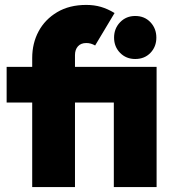

<svg xmlns="http://www.w3.org/2000/svg" viewBox="-20 -761 706 781"><path d="M111 0V-525Q111 -585 137 -633.5Q163 -682 212.5 -711.5Q262 -741 331 -741Q363 -741 390.5 -733Q418 -725 446 -708L367 -576Q358 -581 349.5 -583.5Q341 -586 331 -586Q309 -586 297 -572.5Q285 -559 285 -537V0ZM7 -344V-489H507V-344ZM443 0V-489H617V0ZM530 -521Q493 -521 468.5 -546Q444 -571 444 -608Q444 -645 468.5 -670.5Q493 -696 530 -696Q568 -696 592 -670.5Q616 -645 616 -608Q616 -571 592 -546Q568 -521 530 -521Z"/></svg>

Font: Outfit ExtraBold
Style: Regular
Weight: 800
Designer: Rodrigo Fuenzalida
Foundry: fragTYPE
Version: Version 1.100;gftools[0.9.27]